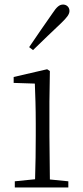

<svg xmlns="http://www.w3.org/2000/svg" viewBox="-20 -823 365 843"><path d="M108 -616 125 -603C169 -645 211 -687 249 -722C275 -747 285 -761 285 -775C285 -793 271 -803 257 -803C241 -803 229 -793 210 -764C178 -718 143 -668 108 -616ZM133 0H280V-27L199 -35L197 -226V-377L199 -511L187 -519L40 -485V-459L133 -456C135 -405 137 -349 137 -281V-226C137 -172 136 -91 134 -36L45 -27V0Z"/></svg>

Font: Noto Serif TC ExtraLight
Style: Regular
Weight: 200
Designer: Ryoko NISHIZUKA 西塚涼子 (kana & ideographs); Frank Grießhammer (Latin, Greek & Cyrillic); Wenlong ZHANG 张文龙 (bopomofo); San
Foundry: Adobe
Version: Version 2.001;hotconv 1.1.0;makeotfexe 2.6.0